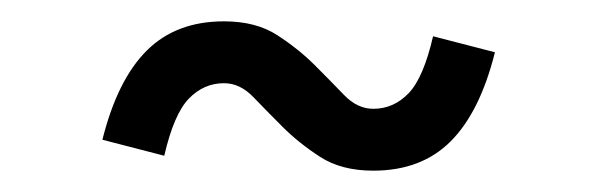

<svg xmlns="http://www.w3.org/2000/svg" viewBox="-20 -410 560 180"><path d="M444 -361Q430 -305 402.5 -277.5Q375 -250 330 -250Q300 -250 280 -263Q260 -276 245 -291Q230 -306 217.5 -319Q205 -332 190 -332Q171 -332 157 -317.5Q143 -303 134 -264L76 -279Q90 -335 117.5 -362.5Q145 -390 190 -390Q220 -390 240 -377Q260 -364 275 -349Q290 -334 302.5 -321Q315 -308 330 -308Q349 -308 363 -322.5Q377 -337 386 -376Z"/></svg>

Font: Gauge
Style: Regular
Weight: 400
Designer: Daniel Pimley
Foundry: Daniel Pimley
Version: Version 2.0